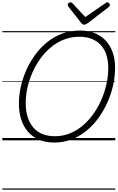

<svg xmlns="http://www.w3.org/2000/svg" viewBox="-20 -1195 1002 1635"><path d="M440 19Q372 19 316.5 -3.5Q261 -26 222 -69Q183 -112 162 -173.5Q141 -235 141 -313Q141 -381 156.5 -453Q172 -525 202.5 -594.5Q233 -664 277.5 -725.5Q322 -787 380 -834.5Q438 -882 509 -908.5Q580 -935 663 -935Q731 -935 786 -913Q841 -891 879.5 -850Q918 -809 939 -750.5Q960 -692 960 -618Q960 -549 944.5 -475.5Q929 -402 898 -330.5Q867 -259 822.5 -196Q778 -133 720 -84.5Q662 -36 592 -8.5Q522 19 440 19ZM446 -35Q517 -35 578.5 -60.5Q640 -86 690.5 -130.5Q741 -175 780.5 -232.5Q820 -290 847 -354.5Q874 -419 888 -485.5Q902 -552 902 -613Q902 -679 885.5 -729Q869 -779 837 -813Q805 -847 759.5 -864.5Q714 -882 656 -882Q586 -882 524.5 -858Q463 -834 412 -791Q361 -748 321.5 -692.5Q282 -637 254.5 -573.5Q227 -510 213 -444.5Q199 -379 199 -318Q199 -250 216 -197Q233 -144 264.5 -108Q296 -72 342 -53.5Q388 -35 446 -35ZM894 -1175Q902 -1175 909 -1168Q916 -1161 916 -1154Q916 -1148 914 -1144Q912 -1140 907 -1136L728 -998Q718 -991 711 -988Q704 -985 696 -985Q689 -985 683.5 -988.5Q678 -992 672 -999L562 -1139Q560 -1144 558 -1148Q556 -1152 556 -1155Q556 -1164 565 -1169.5Q574 -1175 581 -1175Q588 -1175 591.5 -1172Q595 -1169 599 -1165L706 -1050L872 -1164Q880 -1170 884 -1172.5Q888 -1175 894 -1175ZM0 410H962V420H0ZM0 -20H962V0H0ZM0 -505H962V-500H0ZM0 -930H962V-920H0Z"/></svg>

Font: Playwrite DE LA Guides
Style: Regular
Weight: 400
Designer: Veronika Burian, José Scaglione
Foundry: TypeTogether
Version: Version 1.003